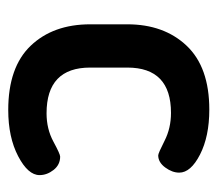

<svg xmlns="http://www.w3.org/2000/svg" viewBox="-51 -469 528 466"><g transform="rotate(90 213.0 -236.0)"><path d="M39 -191V-281Q39 -370 91 -425Q143 -480 246 -480Q311 -480 355 -457.5Q399 -435 399 -407Q399 -390 386.5 -373Q374 -356 357 -356Q352 -356 321.5 -371.5Q291 -387 254 -387Q144 -387 144 -281V-191Q144 -85 255 -85Q293 -85 323.5 -101.5Q354 -118 360 -118Q380 -118 392.5 -102Q405 -86 405 -68Q405 -40 359 -16Q313 8 247 8Q143 8 91 -46.5Q39 -101 39 -191Z"/></g></svg>

Font: TerminalDosisSemiBold
Style: Bold
Weight: 600
Designer: EdgarTolentino, PabloImpallari, IginoMarini
Foundry: EdgarTolentino, PabloImpallari, IginoMarini
Version: Version 1.006